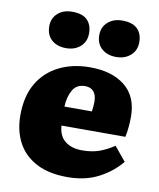

<svg xmlns="http://www.w3.org/2000/svg" viewBox="-88 -848 768 930"><g transform="rotate(10 296.5 -382.5)"><path d="M307 14Q215 14 153.5 -18.5Q92 -51 61.5 -108.5Q31 -166 31 -242Q31 -336 68.5 -399.5Q106 -463 172.5 -496Q239 -529 324 -529Q433 -529 496.5 -477.5Q560 -426 560 -327Q560 -301 557.5 -275Q555 -249 550 -227H236Q239 -176 271 -151Q303 -126 354 -126Q403 -126 439 -139Q475 -152 511 -176L568 -107Q526 -55 460.5 -20.5Q395 14 307 14ZM234 -320H369Q371 -333 372 -345Q373 -357 373 -369Q373 -400 358.5 -417.5Q344 -435 316 -435Q274 -435 255 -401.5Q236 -368 234 -320ZM438 -600Q395 -600 367.5 -624Q340 -648 340 -691Q340 -730 367.5 -754.5Q395 -779 438 -779Q489 -779 513 -755Q537 -731 537 -690Q537 -649 509 -624.5Q481 -600 438 -600ZM192 -600Q148 -600 121 -624Q94 -648 94 -691Q94 -730 121 -754.5Q148 -779 192 -779Q243 -779 266.5 -755Q290 -731 290 -690Q290 -649 262.5 -624.5Q235 -600 192 -600Z"/></g></svg>

Font: Literata 12pt ExtraBold
Style: Regular
Weight: 800
Designer: Latin by Veronika Burian and Jose Scaglione. Greek by Irene Vlachou. Cyrillic by Vera Evstafieva.
Foundry: TypeTogether
Version: Version 3.002